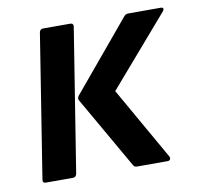

<svg xmlns="http://www.w3.org/2000/svg" viewBox="-62 -556 635 620"><g transform="rotate(-10 255.5 -246.0)"><path d="M339.1 0Q330.3 0 326.7 -7.1L191.1 -243.8Q188.1 -250.3 193.5 -258.1L383.1 -485.2Q387.9 -491.7 397.9 -491.7H503.7Q510.1 -491.7 511.3 -487.9Q512.4 -484.2 507.4 -478.1L312 -252L447.7 -13.5Q450.3 -8.4 447.8 -4.2Q445.3 0 439.3 0ZM40.4 0Q29 0 31 -11.8L105.3 -480.5Q107.3 -491.7 117.8 -491.7H206.8Q217.6 -491.7 216.3 -480.5L141.6 -11.8Q139.3 0 129.1 0Z"/></g></svg>

Font: Sofia Sans Semi Condensed
Style: Italic
Weight: 400
Italic angle: -9°
Designer: Botio Nikoltchev, Ani Petrova
Foundry: lettersoup
Version: Version 4.101